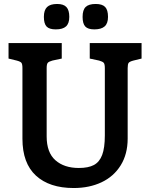

<svg xmlns="http://www.w3.org/2000/svg" viewBox="-20 -937 756 967"><path d="M93 -238V-594Q93 -614 88 -620.5Q83 -627 64 -632L23 -642V-720H291V-642L244 -632Q226 -627 220.5 -620.5Q215 -614 215 -594V-250Q215 -169 259 -130Q303 -91 377 -91Q425 -91 453 -106Q481 -121 494.5 -156.5Q508 -192 508 -255V-594Q508 -614 502.5 -620.5Q497 -627 479 -632L432 -642V-720H693V-642L652 -632Q633 -627 628 -620.5Q623 -614 623 -594V-239Q623 -161 588 -104.5Q553 -48 491.5 -19Q430 10 351 10Q229 10 161 -52.5Q93 -115 93 -238ZM201 -852Q201 -886 217 -901.5Q233 -917 268 -917Q300 -917 314.5 -901.5Q329 -886 329 -852Q329 -819 312.5 -804Q296 -789 261 -789Q228 -789 214.5 -803.5Q201 -818 201 -852ZM396 -852Q396 -887 411.5 -902Q427 -917 462 -917Q495 -917 509.5 -902Q524 -887 524 -852Q524 -819 507 -804Q490 -789 455 -789Q423 -789 409.5 -803.5Q396 -818 396 -852Z"/></svg>

Font: Enriqueta SemiBold
Style: Regular
Weight: 600
Designer: Viviana Monsalve, Gustavo Ibarra
Foundry: 72Puntos
Version: Version 2.000